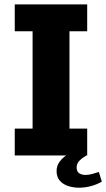

<svg xmlns="http://www.w3.org/2000/svg" viewBox="-20 -706 482 872"><path d="M47 0V-122H128V-564H47V-686H376V-564H295.5V-122H376V0ZM339 146.5Q313.5 146.5 290 139Q266.5 131.5 251.8 114.8Q237 98 237 71Q237 47 250.5 28.8Q264 10.5 281 0H372.5Q353.5 11 340.8 24Q328 37 328 54Q328 73.5 340 81Q352 88.5 367.5 88.5Q382.5 88.5 398.5 84.2Q414.5 80 429 75L442.5 119Q420 132 393.2 139.2Q366.5 146.5 339 146.5Z"/></svg>

Font: Chivo Medium
Style: Regular
Weight: 500
Designer: Hector Gatti
Foundry: Omnibus-Type
Version: Version 2.002